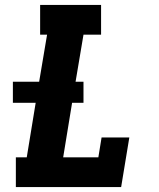

<svg xmlns="http://www.w3.org/2000/svg" viewBox="-20 -755 640 775"><path d="M44 0V-120H88L124 -340H32V-425H138L170 -615H142V-735H388V-615H317L285 -425H317V-340H271L235 -120H377L390 -200H502L469 0Z"/></svg>

Font: Iosevka Slab Heavy Extended
Style: Italic
Weight: 900
Width: 7
Italic angle: -9°
Monospace: yes
Designer: Belleve Invis
Foundry: Belleve Invis
Version: Version 11.1.0; ttfautohint (v1.8.3)